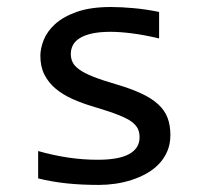

<svg xmlns="http://www.w3.org/2000/svg" viewBox="-20 -519 590 548"><path d="M466.3 -133.8Q466.3 -107.9 457.5 -87.4Q448.7 -66.9 433.6 -51Q418.5 -35.2 398.4 -23.9Q378.4 -12.7 355.7 -5.4Q333 2 309.1 5.4Q285.2 8.8 262.2 8.8Q212.4 8.8 170.7 4.4Q128.9 0 88.9 -9.8V-87.9Q131.8 -75.7 174.3 -69.3Q216.8 -63 258.8 -63Q319.8 -63 349.1 -79.6Q378.4 -96.2 378.4 -127Q378.4 -140.1 373.8 -150.6Q369.1 -161.1 356.9 -170.7Q344.7 -180.2 319.1 -190.4Q293.5 -200.7 249 -213.9Q215.8 -223.6 187.7 -236.1Q159.7 -248.5 139.2 -265.6Q118.7 -282.7 106.9 -305.7Q95.2 -328.6 95.2 -359.9Q95.2 -380.4 104.7 -404.8Q114.3 -429.2 137.2 -450.2Q160.2 -471.2 199.2 -485.1Q238.3 -499 296.9 -499Q325.7 -499 360.8 -495.8Q396 -492.7 434.1 -484.9V-409.2Q394 -418.9 358.2 -423.6Q322.3 -428.2 295.9 -428.2Q264.2 -428.2 242.4 -423.3Q220.7 -418.5 207.3 -409.9Q193.8 -401.4 188 -389.9Q182.1 -378.4 182.1 -365.2Q182.1 -352.1 187.3 -341.3Q192.4 -330.6 206.3 -320.6Q220.2 -310.5 245.1 -300.5Q270 -290.5 310.1 -278.8Q353.5 -266.1 383.3 -252.2Q413.1 -238.3 431.6 -221.2Q450.2 -204.1 458.3 -182.6Q466.3 -161.1 466.3 -133.8Z"/></svg>

Font: Code New Roman
Style: Regular
Weight: 400
Monospace: yes
Designer: Sam Radian
Foundry: Code New Roman
Version: Version 2.00 November 29, 2014